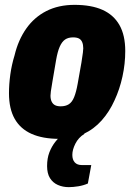

<svg xmlns="http://www.w3.org/2000/svg" viewBox="-20 -560 553 791"><path d="M224 12Q156 12 110 -8.5Q64 -29 40.5 -70.5Q17 -112 17 -176Q17 -213 22.5 -253Q28 -293 40 -332Q55 -395 88 -442Q121 -489 171 -514.5Q221 -540 287 -540Q356 -540 402 -519.5Q448 -499 472 -457Q496 -415 496 -350Q496 -297 484.5 -244.5Q473 -192 452 -147Q431 -100 399 -64Q367 -28 324 -8Q281 12 224 12ZM230 -122Q250 -122 263.5 -130.5Q277 -139 285.5 -160Q294 -181 300 -215Q311 -274 315.5 -302.5Q320 -331 321.5 -343Q323 -355 323 -361Q323 -376 318.5 -386.5Q314 -397 305 -401.5Q296 -406 281 -406Q261 -406 248 -397Q235 -388 226 -367.5Q217 -347 211 -312Q201 -253 196 -224Q191 -195 189.5 -183.5Q188 -172 188 -166Q188 -151 193 -141Q198 -131 207 -126.5Q216 -122 230 -122ZM263 211Q239 211 218.5 202Q198 193 186 174Q174 155 174 124Q174 92 183.5 67.5Q193 43 208.5 23.5Q224 4 240 -12H328L327 -8Q303 7 290.5 32Q278 57 278 78Q278 98 288 109Q298 120 317 120H356L342 196Q324 204 302.5 207.5Q281 211 263 211Z"/></svg>

Font: Archivo Condensed Black
Style: Italic
Weight: 900
Width: 3
Italic angle: -10°
Designer: Hector Gatti
Foundry: Omnibus-Type
Version: Version 2.001